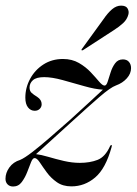

<svg xmlns="http://www.w3.org/2000/svg" viewBox="-24 -654 486 682"><path d="M100 -92.5Q92.5 -93.5 86.5 -78.5Q80.5 -63.5 72.8 -43.2Q65 -23 53.2 -7.2Q41.5 8.5 22.5 8.5Q10.5 8.5 3 1Q-4.5 -6.5 -4.5 -19Q-4.5 -40 9.2 -59.2Q23 -78.5 47.5 -86Q63 -92.5 90.2 -113.5Q117.5 -134.5 151.8 -164.2Q186 -194 223 -226.5Q259.5 -259.5 292.2 -289.8Q325 -320 341.5 -335.5Q313.5 -337 275.2 -348Q237 -359 198.8 -369.5Q160.5 -380 133 -380Q105 -380 93 -369.2Q81 -358.5 81 -343Q81 -331 88.2 -324.2Q95.5 -317.5 108 -310Q124 -299.5 124 -284Q124 -274 117 -267.2Q110 -260.5 99.5 -260.5Q85 -260.5 75.5 -272.5Q66 -284.5 66 -307Q66 -342.5 83 -374Q100 -405.5 130.2 -425Q160.5 -444.5 199.5 -444.5Q232 -444.5 256.5 -430.2Q281 -416 298.5 -397.2Q316 -378.5 328 -364.2Q340 -350 347.5 -350Q354 -350 358.5 -364Q363 -378 368.8 -396.5Q374.5 -415 384.8 -429Q395 -443 412.5 -443Q426.5 -443 434 -434.2Q441.5 -425.5 441.5 -412Q441.5 -392.5 426.5 -375.8Q411.5 -359 388 -350.5Q368.5 -343.5 329.2 -309.5Q290 -275.5 228 -219Q190 -184.5 155.5 -153.2Q121 -122 104 -106.5Q121.5 -104.5 147.8 -96.8Q174 -89 203.2 -82.2Q232.5 -75.5 259.5 -75.5Q295.5 -75.5 322.8 -86.2Q350 -97 367 -135Q369.5 -139.5 372 -139Q374 -138 372.5 -132Q351.5 -55.5 314.2 -23.8Q277 8 229.5 8Q199 8 178 -6.8Q157 -21.5 142.5 -41.2Q128 -61 118 -76.2Q108 -91.5 100 -92.5ZM343 -585Q359 -608.5 374.2 -621.2Q389.5 -634 406 -634Q423.5 -634 429.2 -623.8Q435 -613.5 432 -602.5Q427.5 -585 413.5 -572Q399.5 -559 380.5 -547L271 -476Q267.5 -474 265.5 -476Q264.5 -477 267.5 -481Z"/></svg>

Font: Fraunces 144pt
Style: Italic
Weight: 400
Italic angle: -16°
Version: Version 1.000;[b76b70a41]